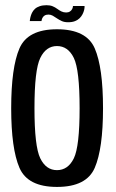

<svg xmlns="http://www.w3.org/2000/svg" viewBox="-20 -715 447 738"><path d="M199 3.5Q312.5 3.5 344.2 -70Q376 -143.5 376 -299Q376 -455.5 344.2 -529Q312.5 -602.5 199 -602.5Q86.5 -602.5 54.8 -529Q23 -455.5 23 -299Q23 -143.5 54.8 -70Q86.5 3.5 199 3.5ZM199 -61Q157 -61 134.8 -106.5Q112.5 -152 112.5 -299Q112.5 -446.5 134.8 -492.2Q157 -538 199 -538Q241.5 -538 263.8 -492.2Q286 -446.5 286 -299Q286 -152 263.8 -106.5Q241.5 -61 199 -61ZM241.5 -629.5Q257.5 -629.5 268.2 -633.8Q279 -638 286 -645Q293 -652 297.2 -660.2Q301.5 -668.5 303.5 -677Q305.5 -685.5 305 -692H260.5Q260.5 -687 257.8 -681Q255 -675 249 -671Q243 -667 234.5 -667Q224.5 -667 216.2 -671Q208 -675 200 -681Q192 -687 182.2 -691Q172.5 -695 159 -695Q144 -695 132.8 -691.2Q121.5 -687.5 114.2 -680.8Q107 -674 103 -665.8Q99 -657.5 97 -649.2Q95 -641 94.5 -634H139.5Q140 -639 142.5 -645Q145 -651 151 -655Q157 -659 166.5 -659Q175 -659 183 -654.5Q191 -650 199.2 -644.2Q207.5 -638.5 217.5 -634Q227.5 -629.5 241.5 -629.5Z"/></svg>

Font: Anybody Condensed
Style: Regular
Weight: 400
Width: 3
Designer: Tyler Finck
Foundry: Etcetera Type Company
Version: Version 1.113;gftools[0.9.25]